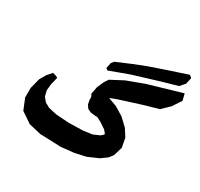

<svg xmlns="http://www.w3.org/2000/svg" viewBox="-177 -1117 1367 1314"><g transform="rotate(30 507.0 -459.5)"><path d="M550.8 -35.2 634.8 -53.7 719.7 -90.8 768.6 -126 793 -158.2 813.5 -227.5 799.8 -299.8 762.7 -357.4 704.1 -413.1 634.8 -455.1 568.4 -479.5 621.1 -500 784.2 -551.8 908.2 -587.9 966.8 -644.5 1012.7 -713.9 1000 -765.6 736.3 -688.5 602.5 -638.7 503.9 -586.9 483.4 -556.6 459 -502 448.2 -445.3 458 -424.8 459 -399.4 464.8 -369.1 481.4 -343.8 510.7 -330.1 549.8 -326.2H562.5L595.7 -309.6L645.5 -276.4L666 -252L660.2 -241.2L644.5 -228.5L595.7 -207L526.4 -197.3L415 -194.3L311.5 -201.2L246.1 -215.8L209 -236.3L182.6 -267.6L171.9 -312.5L176.8 -361.3L191.4 -421.9L169.9 -431.6L149.4 -436.5L117.2 -399.4L88.9 -350.6L68.4 -270.5V-195.3L103.5 -109.4L187.5 -52.7L283.2 -30.3L448.2 -24.4ZM967.8 -893.6 799.8 -837.9 686.5 -798.8 598.6 -764.6 474.6 -711.9 458 -691.4 449.2 -647.5 463.9 -636.7 612.3 -691.4 810.5 -752 942.4 -790 975.6 -828.1 986.3 -877.9Z"/></g></svg>

Font: MaokenAssortedSans-TC
Style: Regular
Weight: 500
Version: Version 0.83